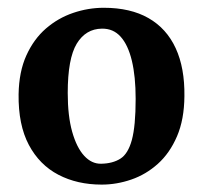

<svg xmlns="http://www.w3.org/2000/svg" viewBox="-20 -822 535 506"><path d="M248 -335.5Q183.5 -335.5 133.8 -361.5Q84 -387.5 56 -440.2Q28 -493 29 -573.5Q30 -633 49.5 -676Q69 -719 101 -746.8Q133 -774.5 172.8 -788Q212.5 -801.5 253.5 -801.5Q324 -801.5 371.5 -774.2Q419 -747 443 -695Q467 -643 466 -568.5Q465.5 -507 446.5 -462.8Q427.5 -418.5 396 -390.2Q364.5 -362 326 -348.8Q287.5 -335.5 248 -335.5ZM246.5 -390.5Q277 -391 297.2 -403.8Q317.5 -416.5 327.5 -453.2Q337.5 -490 337.5 -561.5Q337.5 -620.5 327.5 -662Q317.5 -703.5 298 -725.2Q278.5 -747 248.5 -746.5Q206 -746 182.2 -706.8Q158.5 -667.5 158.5 -577Q158.5 -516.5 170.2 -474.8Q182 -433 201.8 -411.5Q221.5 -390 246.5 -390.5Z"/></svg>

Font: Merriweather Light 18pt
Style: Bold
Weight: 700
Version: Version 2.100